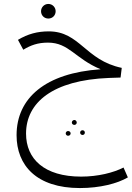

<svg xmlns="http://www.w3.org/2000/svg" viewBox="-20 -599 670 973"><path d="M225 -505C246 -505 262 -521 262 -542C262 -562 246 -579 225 -579C204 -579 188 -562 188 -542C188 -521 204 -505 225 -505ZM606 250C555 276 477 296 391 296C205 296 112 207 112 78C112 -79 247 -193 532 -204L591 -206L597 -255C411 -294 385 -440 227 -440C170 -440 121 -427 71 -397L98 -347C136 -370 172 -383 223 -383C330 -383 360 -302 490 -248C210 -229 64 -102 64 86C64 239 165 354 385 354C487 354 575 331 628 300ZM344 22C344 29 350 34 357 34C363 34 369 29 369 22C369 15 363 9 357 9C350 9 344 15 344 22ZM386 73C386 80 392 85 398 85C405 85 410 80 410 73C410 66 405 61 398 61C392 61 386 66 386 73ZM313 77C313 84 319 89 325 89C332 89 338 84 338 77C338 70 332 65 325 65C319 65 313 70 313 77Z"/></svg>

Font: FiraGO Light
Style: Regular
Weight: 300
Designer: bBox Type
Foundry: bBox Type GmbH
Version: Version 1.001;PS 001.001;hotconv 1.0.88;makeotf.lib2.5.64775